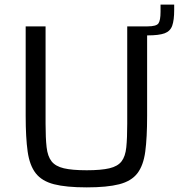

<svg xmlns="http://www.w3.org/2000/svg" viewBox="-20 -802 773 830"><path d="M355 8Q266 8 213.5 -5.5Q161 -19 134.5 -53Q108 -87 99.5 -147Q91 -207 91 -301V-688H177V-267Q177 -205 181.5 -165.5Q186 -126 203 -104.5Q220 -83 256 -74.5Q292 -66 355 -66Q417 -66 453 -74.5Q489 -83 505.5 -104.5Q522 -126 526 -165.5Q530 -205 530 -267V-688H618Q656 -688 665 -701Q674 -714 674 -751V-782H733V-759Q733 -715 724.5 -691Q716 -667 691.5 -658Q667 -649 618 -649H616V-301Q616 -207 608 -147Q600 -87 574 -53Q548 -19 495.5 -5.5Q443 8 355 8Z"/></svg>

Font: Saira
Style: Regular
Weight: 400
Designer: Hector Gatti with collaboration of the Omnibus-Type team
Foundry: Omnibus-Type
Version: Version 1.100; ttfautohint (v1.8.3)